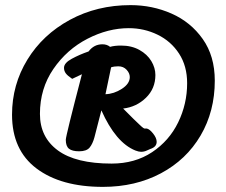

<svg xmlns="http://www.w3.org/2000/svg" viewBox="-20 -714 883 750"><path d="M382 16Q218 16 122.5 -56Q27 -128 27 -266Q27 -383 87 -481Q147 -579 253 -636.5Q359 -694 490 -694Q575 -694 650 -661Q725 -628 772 -561.5Q819 -495 819 -399Q819 -279 763.5 -184.5Q708 -90 608.5 -37Q509 16 382 16ZM711 -389Q711 -456 679.5 -504.5Q648 -553 595.5 -578.5Q543 -604 483 -604Q402 -604 321.5 -562.5Q241 -521 188.5 -444.5Q136 -368 136 -269Q136 -178 206 -126.5Q276 -75 416 -75Q507 -75 574 -119.5Q641 -164 676 -236Q711 -308 711 -389ZM326 -513Q347 -541 380 -541Q398 -541 410 -531Q427 -536 453 -536Q494 -536 524.5 -519Q555 -502 571 -475.5Q587 -449 587 -421Q587 -368 550 -332Q513 -296 461 -290L501 -250Q539 -212 544 -212H553Q564 -210 578 -192.5Q592 -175 592 -160Q592 -140 567 -132Q564 -131 553.5 -126Q543 -121 531 -121Q522 -121 509 -126Q432 -157 376 -283L349 -178Q342 -152 330 -137.5Q318 -123 289 -123Q262 -123 249.5 -133Q237 -143 237 -168Q237 -183 300 -424L262 -406Q244 -418 237 -427.5Q230 -437 230 -449Q230 -468 260.5 -484.5Q291 -501 326 -513ZM487 -413Q487 -428 474.5 -441.5Q462 -455 442 -455Q426 -455 414 -451L392 -346Q425 -347 456 -367Q487 -387 487 -413Z"/></svg>

Font: Sriracha
Style: Regular
Weight: 400
Designer: Suppakit Chalermlarp
Version: Version 1.002g